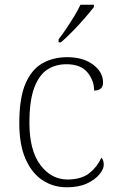

<svg xmlns="http://www.w3.org/2000/svg" viewBox="-20 -786 497 816"><path d="M264 10Q207 10 161.5 -19.5Q116 -49 89 -109.5Q62 -170 62 -263Q62 -370 88.5 -431Q115 -492 161 -517.5Q207 -543 265 -543Q333 -543 375.5 -511.5Q418 -480 418 -435Q418 -402 380 -401Q380 -444 351.5 -478.5Q323 -513 262 -513Q215 -513 180 -489.5Q145 -466 125 -411.5Q105 -357 105 -264Q105 -147 151.5 -85Q198 -23 268 -23Q328 -24 361 -51Q394 -78 411 -116Q421 -105 421 -86Q421 -68 403 -45.5Q385 -23 350 -6.5Q315 10 264 10ZM229 -619Q244 -638 261.5 -664Q279 -690 295.5 -717Q312 -744 322 -766H379V-756Q366 -739 341 -710Q316 -681 288 -652.5Q260 -624 239 -606H229Z"/></svg>

Font: Noto Serif ExtraLight
Style: Regular
Weight: 200
Designer: Monotype Design Team
Foundry: Monotype Imaging Inc.
Version: Version 2.015; ttfautohint (v1.8.4.7-5d5b)